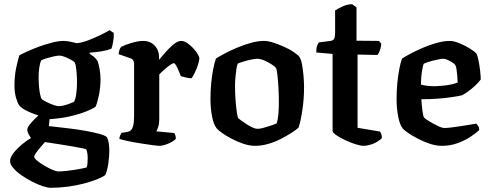

<svg xmlns="http://www.w3.org/2000/svg" viewBox="-20 -695 2337 915"><path d="M222 200Q207 200 183 192Q159 184 132 170Q105 156 81.5 139.5Q58 123 43 105.5Q28 88 28 73Q28 56 43.5 35.5Q59 15 82.5 -5Q106 -25 128 -37Q122 -45 116 -56Q110 -67 110 -76Q110 -86 121 -100.5Q132 -115 147.5 -130Q163 -145 174 -153L218 -144L213 -94Q221 -93 249 -90Q277 -87 313.5 -82.5Q350 -78 387 -71.5Q424 -65 452 -57.5Q480 -50 490 -41Q496 -28 498.5 -11Q501 6 501 21Q501 52 496 85.5Q491 119 482 139Q469 149 442.5 159.5Q416 170 380.5 179.5Q345 189 303.5 194.5Q262 200 222 200ZM258 122Q275 122 301 119Q327 116 352.5 111.5Q378 107 393 103Q396 96 397 82Q398 68 398 59Q398 46 396 34.5Q394 23 391 17Q389 15 370 11Q351 7 324 2.5Q297 -2 269 -6.5Q241 -11 220.5 -14Q200 -17 194 -18Q183 -5 171 9Q159 23 151 34.5Q143 46 143 52Q143 59 157.5 71Q172 83 191.5 94.5Q211 106 229.5 114Q248 122 258 122ZM213 -127Q182 -138 157.5 -146.5Q133 -155 116.5 -162.5Q100 -170 89 -177.5Q78 -185 72 -192Q64 -203 56.5 -228.5Q49 -254 49 -285Q49 -333 57 -371Q65 -409 72 -431Q82 -437 107 -448.5Q132 -460 164 -472Q196 -484 228 -492Q260 -500 283 -500Q297 -500 316.5 -496Q336 -492 347 -489Q372 -492 402 -503.5Q432 -515 459.5 -528.5Q487 -542 502 -551L522 -538Q523 -519 519.5 -497.5Q516 -476 511 -463Q488 -454 461.5 -450Q435 -446 407 -444V-439Q415 -434 425.5 -426Q436 -418 445 -404Q451 -388 455 -363.5Q459 -339 459 -319Q459 -280 452 -244.5Q445 -209 436 -187Q423 -177 391 -164Q359 -151 313 -140.5Q267 -130 213 -127ZM261 -189Q270 -189 284.5 -192.5Q299 -196 313 -201.5Q327 -207 333 -210Q340 -223 343.5 -248.5Q347 -274 347 -300Q347 -333 344 -361Q341 -389 336 -397Q333 -402 318.5 -410Q304 -418 288.5 -424Q273 -430 265 -430Q254 -430 237.5 -426.5Q221 -423 204 -418Q187 -413 176 -407Q171 -396 167.5 -374.5Q164 -353 164 -328Q164 -304 166 -281.5Q168 -259 171.5 -244Q175 -229 178 -224Q184 -218 199.5 -210Q215 -202 233 -195.5Q251 -189 261 -189Z M741 0Q731 0 705.5 -3.5Q680 -7 648 -12Q616 -17 588.5 -23Q561 -29 549 -33Q549 -41 552.5 -49Q556 -57 559 -62L586 -66Q597 -68 604 -74.5Q611 -81 615 -97Q619 -113 619 -146V-391Q619 -400 615 -407Q611 -414 602 -417L545 -437Q547 -451 550 -459Q553 -467 558 -472Q575 -481 607 -490.5Q639 -500 663 -500Q695 -500 716.5 -478.5Q738 -457 738 -420V-410Q745 -418 757.5 -433Q770 -448 785 -463.5Q800 -479 815 -489.5Q830 -500 844 -500Q857 -500 872 -490Q887 -480 900.5 -465.5Q914 -451 922 -437.5Q930 -424 930 -417Q930 -407 924 -388Q918 -369 909 -350Q900 -331 893 -322Q879 -322 864.5 -326Q850 -330 842 -332Q837 -344 831 -358.5Q825 -373 819 -383.5Q813 -394 808 -394Q804 -394 794 -387.5Q784 -381 772.5 -371.5Q761 -362 751.5 -353Q742 -344 739 -340V-126Q739 -106 734 -90.5Q729 -75 725 -69L811 -61Q813 -58 815.5 -50.5Q818 -43 818 -34Q812 -26 797.5 -18Q783 -10 767 -5Q751 0 741 0Z M1195 0Q1169 0 1139.5 -10Q1110 -20 1083.5 -34Q1057 -48 1037.5 -62Q1018 -76 1012 -84Q998 -102 990.5 -140.5Q983 -179 983 -224Q983 -263 986.5 -299Q990 -335 996 -365.5Q1002 -396 1009 -416Q1023 -425 1049 -439Q1075 -453 1108 -467Q1141 -481 1175 -490.5Q1209 -500 1238 -500Q1257 -500 1282 -492Q1307 -484 1333 -472.5Q1359 -461 1379 -447.5Q1399 -434 1407 -424Q1415 -412 1419.5 -387Q1424 -362 1426.5 -333Q1429 -304 1429 -279Q1429 -223 1421 -170.5Q1413 -118 1403 -87Q1391 -76 1368.5 -61.5Q1346 -47 1317.5 -32.5Q1289 -18 1257.5 -9Q1226 0 1195 0ZM1207 -81Q1218 -81 1236.5 -86Q1255 -91 1272.5 -97Q1290 -103 1298 -107Q1304 -121 1306.5 -150Q1309 -179 1309 -208Q1309 -240 1307 -276Q1305 -312 1302 -339Q1299 -366 1295 -371Q1292 -377 1276.5 -387Q1261 -397 1241.5 -406Q1222 -415 1206 -415Q1195 -415 1176.5 -411Q1158 -407 1140 -401.5Q1122 -396 1113 -392Q1109 -383 1106.5 -365.5Q1104 -348 1102 -327Q1100 -306 1100 -286Q1100 -251 1102.5 -218Q1105 -185 1108.5 -161.5Q1112 -138 1115 -132Q1118 -129 1129 -121Q1140 -113 1154.5 -103.5Q1169 -94 1183.5 -87.5Q1198 -81 1207 -81Z M1712 0Q1699 0 1675 -7.5Q1651 -15 1625.5 -27Q1600 -39 1582.5 -51Q1565 -63 1565 -72V-438L1487 -445Q1487 -466 1491.5 -477.5Q1496 -489 1500 -493L1555 -500Q1568 -502 1572.5 -510.5Q1577 -519 1577 -540V-645Q1590 -654 1613 -664.5Q1636 -675 1658 -675L1679 -660V-501L1786 -500L1797 -487Q1796 -470 1790.5 -455Q1785 -440 1779 -433L1684 -435V-86L1791 -68Q1794 -64 1797 -56.5Q1800 -49 1800 -37Q1791 -27 1776 -18.5Q1761 -10 1744 -5Q1727 0 1712 0Z M2085 0Q2058 0 2028 -10Q1998 -20 1970.5 -34.5Q1943 -49 1923.5 -62.5Q1904 -76 1899 -83Q1885 -101 1877.5 -140Q1870 -179 1870 -222Q1870 -262 1873.5 -299Q1877 -336 1883 -366.5Q1889 -397 1896 -416Q1910 -425 1936 -439Q1962 -453 1994.5 -467Q2027 -481 2061 -490.5Q2095 -500 2124 -500Q2142 -500 2168 -489.5Q2194 -479 2218 -464.5Q2242 -450 2251 -439Q2256 -429 2260.5 -406.5Q2265 -384 2268 -359Q2271 -334 2271 -316Q2259 -300 2242.5 -285Q2226 -270 2210 -258.5Q2194 -247 2182 -241Q2166 -237 2136 -232.5Q2106 -228 2068 -225Q2030 -222 1988 -222Q1990 -190 1993.5 -165Q1997 -140 2001 -135Q2004 -131 2016 -123Q2028 -115 2043.5 -106.5Q2059 -98 2073.5 -91.5Q2088 -85 2097 -85Q2110 -85 2130.5 -87.5Q2151 -90 2174 -93.5Q2197 -97 2217.5 -100.5Q2238 -104 2250 -106Q2254 -102 2259 -94.5Q2264 -87 2264 -75Q2248 -60 2220.5 -42Q2193 -24 2158.5 -12Q2124 0 2085 0ZM2054 -284Q2073 -285 2094 -287Q2115 -289 2133 -293Q2151 -297 2161 -302Q2161 -313 2159.5 -329.5Q2158 -346 2156 -362Q2154 -378 2150 -384Q2148 -389 2137 -396.5Q2126 -404 2113.5 -409.5Q2101 -415 2093 -415Q2084 -415 2065 -411Q2046 -407 2027 -401.5Q2008 -396 1999 -391Q1995 -379 1992 -361.5Q1989 -344 1987.5 -326Q1986 -308 1986 -292Q1998 -288 2017.5 -286Q2037 -284 2054 -284Z"/></svg>

Font: Texturina Medium 12pt SemiBold
Style: Regular
Weight: 600
Version: Version 1.002